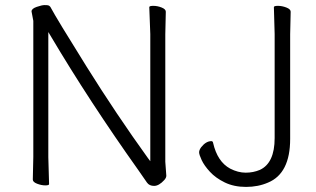

<svg xmlns="http://www.w3.org/2000/svg" viewBox="-20 -723 1243 755"><path d="M1123 -677 1121 -588V-177Q1121 -41 1034 -5Q995 12 947.5 12Q900 12 864 -5.5Q828 -23 805.5 -47.5Q783 -72 773 -93.5Q763 -115 763 -124Q763 -133 771 -144Q790 -168 811 -168Q817 -168 818 -161Q835 -87 885 -60Q916 -44 946 -44Q976 -44 1002 -55Q1060 -82 1060 -180V-589L1057 -695Q1057 -700 1073 -700Q1089 -700 1106 -693.5Q1123 -687 1123 -677ZM111 -641 104 -678Q104 -689 124.5 -696Q145 -703 155 -703Q165 -703 169.5 -702Q174 -701 178 -696Q203 -649 320.5 -461Q438 -273 562 -101L571 -89V-589L567 -695Q567 -700 583 -700Q599 -700 615.5 -693.5Q632 -687 632 -677L630 -588V-87L634 -32Q634 -24 626 -15Q605 8 586 8Q567 8 558 -5Q549 -18 524 -54Q332 -324 179 -582L170 -597V-105L173 1Q173 6 158 6Q143 6 126 -0.5Q109 -7 109 -17L111 -106Z"/></svg>

Font: ToneOZ-Pinyin-WenKai-Light
Style: Light
Weight: 300
Designer: Fontworks Inc.
Foundry: ToneOZ
Version: Version 0.240331